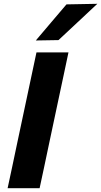

<svg xmlns="http://www.w3.org/2000/svg" viewBox="-20 -988 531 1008"><path d="M20 0Q32.5 -57.5 43.8 -111Q55 -164.5 69.5 -233L120.5 -473Q135.5 -543.5 147.2 -598.8Q159 -654 171.5 -713H339.5Q327 -654 315.2 -598.2Q303.5 -542.5 288.5 -473L237.5 -233Q223 -164.5 211.8 -111Q200.5 -57.5 188 0ZM168 -775.5Q209 -824 248.8 -870.8Q288.5 -917.5 329 -965L491 -968Q438.5 -919 387.2 -871Q336 -823 287 -777.5Z"/></svg>

Font: Commissioner
Style: Bold Italic
Weight: 700
Italic angle: -12°
Designer: Kostas Bartsokas
Foundry: Kostas Bartsokas
Version: Version 1.000; ttfautohint (v1.8.3)